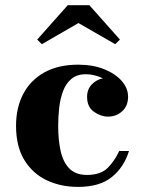

<svg xmlns="http://www.w3.org/2000/svg" viewBox="-20 -724 572 754"><path d="M288 -633.5 144.5 -550.5 126 -568.5 246 -703.5H331L451 -568.5L432.5 -550.5ZM486.5 -131Q467 -67.5 419.2 -28.8Q371.5 10 286.5 10Q218.5 10 163.2 -16.2Q108 -42.5 75.5 -95.8Q43 -149 43 -230Q43 -301.5 71.5 -355.5Q100 -409.5 154.5 -439.8Q209 -470 287 -470Q345.5 -470 389.8 -452Q434 -434 458.5 -405.5Q483 -377 483 -344.5Q483 -308 459.8 -287Q436.5 -266 404 -266Q376 -266 349 -285Q322 -304 322 -343.5Q322 -373 340 -392Q358 -411 384 -416.5Q349.5 -432.5 317.5 -432.5Q282.5 -432.5 260.8 -414.5Q239 -396.5 227.8 -366.5Q216.5 -336.5 212.5 -301Q208.5 -265.5 208.5 -230Q208.5 -173 218.5 -129.5Q228.5 -86 253.2 -61.5Q278 -37 321 -37Q375.5 -37 403.2 -65Q431 -93 448 -131Z"/></svg>

Font: Bodoni* 06pt
Style: Bold
Weight: 700
Version: Version 2.3